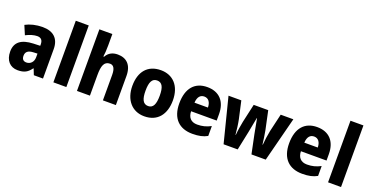

<svg xmlns="http://www.w3.org/2000/svg" viewBox="-29 -1488 4302 2226"><g transform="rotate(20 2121.5 -375.0)"><path d="M295 -560C213 -560 142 -542 84 -511L131 -400C181 -425 229 -440 271 -440C316 -440 340 -416 340 -363V-346L256 -343C111 -337 35 -282 35 -165C35 -57 94 10 189 10C271 10 312 -15 354 -73H358L387 0H500V-363C500 -493 425 -560 295 -560ZM296 -248 341 -250V-204C341 -146 303 -109 254 -109C219 -109 197 -128 197 -171C197 -218 224 -246 296 -248Z M788 0V-760H628V0Z M1079 -619V-760H919V0H1079V-253C1079 -368 1100 -428 1172 -428C1218 -428 1239 -389 1239 -313V0H1399V-359C1399 -495 1328 -559 1221 -559C1158 -559 1109 -535 1079 -480H1070C1075 -510 1079 -561 1079 -619Z M2002 -276C2002 -458 1900 -559 1754 -559C1591 -559 1502 -451 1502 -276C1502 -105 1598 10 1751 10C1916 10 2002 -106 2002 -276ZM1665 -275C1665 -381 1691 -432 1752 -432C1815 -432 1840 -380 1840 -276C1840 -171 1815 -117 1753 -117C1690 -117 1665 -171 1665 -275Z M2326 -559C2176 -559 2083 -462 2083 -271C2083 -84 2183 10 2345 10C2423 10 2478 -2 2528 -30V-152C2472 -123 2423 -110 2361 -110C2285 -110 2245 -154 2243 -231H2559V-309C2559 -470 2471 -559 2326 -559ZM2330 -444C2383 -444 2411 -401 2412 -338H2246C2250 -412 2283 -444 2330 -444Z M3024 -231 3072 0H3248L3389 -549H3233L3182 -330C3171 -279 3160 -198 3157 -151H3153C3149 -196 3136 -274 3128 -319L3079 -549H2900L2849 -321C2841 -283 2827 -198 2824 -151H2820C2816 -202 2806 -283 2795 -334L2747 -549H2589L2728 0H2902L2950 -229C2960 -276 2979 -376 2986 -417H2989C2996 -378 3015 -279 3024 -231Z M3681 -559C3531 -559 3438 -462 3438 -271C3438 -84 3538 10 3700 10C3778 10 3833 -2 3883 -30V-152C3827 -123 3778 -110 3716 -110C3640 -110 3600 -154 3598 -231H3914V-309C3914 -470 3826 -559 3681 -559ZM3685 -444C3738 -444 3766 -401 3767 -338H3601C3605 -412 3638 -444 3685 -444Z M4177 0V-760H4017V0Z"/></g></svg>

Font: Noto Sans Myanmar SemiCondensed ExtraBold
Style: Regular
Weight: 800
Width: 4
Designer: Monotype Design Team
Foundry: Monotype Imaging Inc.
Version: Version 2.107